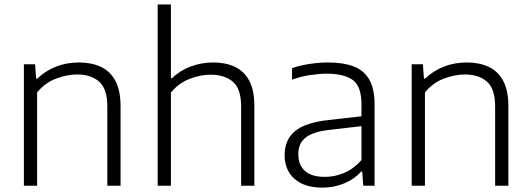

<svg xmlns="http://www.w3.org/2000/svg" viewBox="-20 -828 2366 856"><path d="M86.5 0V-541.5H136.5L141 -477.5H146Q223 -549.5 332.5 -549.5Q387.5 -549.5 429.2 -530.2Q471 -511 494.2 -468Q517.5 -425 517.5 -353.5V0H458.5V-352.5Q458.5 -432 422 -464Q385.5 -496 323 -496Q280 -496 231 -478Q182 -460 145.5 -416V0Z M683 0V-808H742V-479H746Q783 -514 830.8 -531.8Q878.5 -549.5 931 -549.5Q985 -549.5 1026.2 -530.5Q1067.5 -511.5 1090.8 -469Q1114 -426.5 1114 -355.5V0H1055V-353.5Q1055 -433 1017.8 -464Q980.5 -495 919.5 -495Q873.5 -495 825.5 -476.5Q777.5 -458 742 -415.5V0Z M1418 8.5Q1338 8.5 1293.5 -30.2Q1249 -69 1249 -136.5Q1249 -205 1295.5 -243.5Q1342 -282 1446 -293L1591.5 -309.5V-363Q1591.5 -444 1552.2 -471.8Q1513 -499.5 1438 -499.5Q1404.5 -499.5 1363.8 -493.5Q1323 -487.5 1282 -473V-524Q1317 -536.5 1360.2 -543Q1403.5 -549.5 1443 -549.5Q1510 -549.5 1556 -532.2Q1602 -515 1626 -473.8Q1650 -432.5 1650 -361V0H1599.5L1595 -63H1590Q1561 -30 1515.5 -10.8Q1470 8.5 1418 8.5ZM1310 -141.5Q1310 -93 1339.2 -66.2Q1368.5 -39.5 1429 -39.5Q1473 -39.5 1515.2 -57.5Q1557.5 -75.5 1591.5 -114.5V-265.5L1448.5 -249Q1374 -240.5 1342 -214.2Q1310 -188 1310 -141.5Z M1815.5 0V-541.5H1865.5L1870 -477.5H1875Q1952 -549.5 2061.5 -549.5Q2116.5 -549.5 2158.2 -530.2Q2200 -511 2223.2 -468Q2246.5 -425 2246.5 -353.5V0H2187.5V-352.5Q2187.5 -432 2151 -464Q2114.5 -496 2052 -496Q2009 -496 1960 -478Q1911 -460 1874.5 -416V0Z"/></svg>

Font: Encode Sans Semi Expanded Light
Style: Regular
Weight: 300
Width: 6
Designer: Multiple Designers
Foundry: Impallari Type
Version: Version 3.000; ttfautohint (v1.8.3) -l 8 -r 50 -G 200 -x 14 